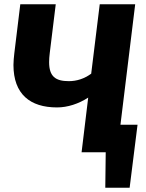

<svg xmlns="http://www.w3.org/2000/svg" viewBox="-20 -713 682 899"><path d="M613 -693H447L407 -368C374 -344 339 -333 302 -333C240 -333 210 -355 210 -422C210 -435 211 -449 213 -465L241 -693H75L47 -463C45 -444 43 -426 43 -409C43 -272 121 -210 247 -210C297 -210 348 -227 393 -256L362 0H475L473 166H587L624 -129H544Z"/></svg>

Font: Fira Sans OT
Style: Bold Italic
Weight: 700
Italic angle: -8°
Designer: Carrois Corporate & Edenspiekermann
Foundry: Carrois Corporate GbR & Edenspiekermann AG
Version: Version 2.001